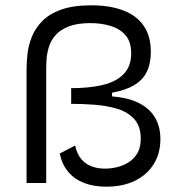

<svg xmlns="http://www.w3.org/2000/svg" viewBox="-20 -689 682 723"><path d="M380 14Q332 14 295.5 -0.5Q259 -15 236 -43Q213 -71 205 -111L263 -141Q270 -109 286 -90Q302 -71 325 -62.5Q348 -54 375 -54Q397 -54 420.5 -59.5Q444 -65 464.5 -78Q485 -91 497.5 -112.5Q510 -134 510 -167Q510 -213 486 -240Q462 -267 422.5 -279Q383 -291 337 -294.5Q291 -298 248 -298V-357Q316 -357 366.5 -369Q417 -381 445.5 -410Q474 -439 474 -488Q474 -532 452.5 -556.5Q431 -581 396 -591.5Q361 -602 320 -602Q271 -602 239 -589.5Q207 -577 189.5 -557Q172 -537 164.5 -513.5Q157 -490 155.5 -468Q154 -446 154 -431V0H80V-428Q80 -454 83.5 -486Q87 -518 100 -550.5Q113 -583 139.5 -610Q166 -637 211 -653Q256 -669 324 -669Q393 -669 443.5 -650Q494 -631 521 -592Q548 -553 548 -494Q548 -450 533 -419Q518 -388 485.5 -368.5Q453 -349 402 -340V-326Q465 -321 505 -300Q545 -279 564.5 -245Q584 -211 584 -165Q584 -111 558.5 -70.5Q533 -30 487.5 -8Q442 14 380 14Z"/></svg>

Font: Bricolage Grotesque Light
Style: Regular
Weight: 300
Designer: Mathieu Triay
Foundry: Atelier Triay
Version: Version 1.000;gftools[0.9.30]